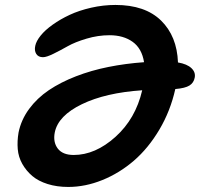

<svg xmlns="http://www.w3.org/2000/svg" viewBox="-20 -720 800 768"><path d="M252.9 27.8Q207.5 27.8 170.4 16.1Q133.3 4.4 109.1 -16.1Q85 -36.6 69.3 -64.2Q53.7 -91.8 51 -123.5Q48.3 -155.3 54.2 -189.9Q64.5 -240.7 96.4 -284.2Q128.4 -327.6 175.5 -359.4Q222.7 -391.1 283.9 -414.8Q345.2 -438.5 413.3 -452.1Q481.4 -465.8 556.2 -471.2Q547.4 -526.4 510.5 -552.7Q473.6 -579.1 418 -579.1Q372.1 -579.1 326.2 -565.4Q280.3 -551.8 251 -535.2Q221.7 -518.6 193.8 -504.9Q166 -491.2 151.9 -491.2Q133.3 -491.2 125 -504.4Q116.7 -517.6 121.1 -537.1Q125 -555.7 142.6 -577.6Q160.2 -599.6 190.7 -621.3Q221.2 -643.1 258.8 -660.6Q296.4 -678.2 344.7 -689.2Q393.1 -700.2 441.9 -700.2Q560.5 -700.2 624.3 -637.7Q688 -575.2 691.9 -470.2Q728.5 -463.9 745.8 -447.3Q763.2 -430.7 758.8 -409.2Q754.9 -388.7 737.8 -377.9Q720.7 -367.2 681.2 -363.8Q661.6 -275.9 617.4 -201.4Q573.2 -127 515.4 -77.1Q457.5 -27.3 389.4 0.2Q321.3 27.8 252.9 27.8ZM199.2 -190.9Q191.4 -151.9 210.9 -126Q230.5 -100.1 274.9 -100.1Q361.3 -100.1 441.9 -172.6Q522.5 -245.1 548.8 -358.9Q402.3 -349.1 307.6 -303.2Q212.9 -257.3 199.2 -190.9Z"/></svg>

Font: Shantell Sans Irregular Bouncy
Style: Italic
Weight: 600
Italic angle: -11.31°
Designer: Stephen Nixon, Anya Danilova, Shantell Martin
Foundry: Arrow Type
Version: Version 1.006;[9816181b4]